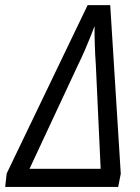

<svg xmlns="http://www.w3.org/2000/svg" viewBox="-56 -735 552 755"><path d="M-35.6 0 -29.8 -52.7 288.6 -714.8H377.4L418.9 -51.8L408.7 0ZM60.1 -71.3H339.8L320.8 -480.5Q319.3 -500 318.4 -519.3Q317.4 -538.6 316.9 -557.1Q316.4 -575.7 315.9 -594.5Q315.4 -613.3 315.9 -632.3Q308.1 -611.3 298.3 -587.2Q288.6 -563 276.9 -535.9Q265.1 -508.8 250.5 -479Z"/></svg>

Font: Open Sans SemiCondensed
Style: Italic
Weight: 400
Width: 4
Italic angle: -12°
Designer: Monotype Design Team
Foundry: Monotype Imaging Inc.
Version: Version 3.000